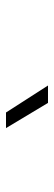

<svg xmlns="http://www.w3.org/2000/svg" viewBox="210 -1035 180 640"><g transform="rotate(90 300.0 -715.0)"><path d="M355 -645 265 -785H323L407 -645Z"/></g></svg>

Font: JetBrains Mono Thin
Style: Italic
Weight: 100
Italic angle: -9°
Monospace: yes
Designer: Philipp Nurullin, Konstantin Bulenkov
Foundry: JetBrains
Version: Version 2.305; ttfautohint (v1.8.4.7-5d5b)